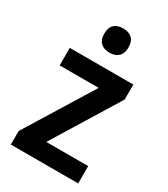

<svg xmlns="http://www.w3.org/2000/svg" viewBox="-186 -837 804 921"><g transform="rotate(30 215.5 -376.0)"><path d="M218 -752C178 -752 151 -733 151 -685C151 -638 179 -618 218 -618C257 -618 285 -638 285 -685C285 -733 258 -752 218 -752ZM402 0V-96H170L394 -460V-543H42V-446H258L29 -75V0Z"/></g></svg>

Font: Noto Sans Lao Looped SemiCondensed SemiBold
Style: Regular
Weight: 600
Width: 4
Designer: Mark Frömberg, Ben Mitchell
Foundry: The Fontpad Ltd
Version: Version 1.002